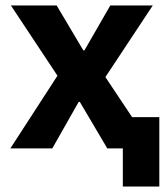

<svg xmlns="http://www.w3.org/2000/svg" viewBox="-20 -545 613 705"><path d="M431 0V140H565V-115H465L367 -262L541 -525H385L290 -360H286L188 -525H20L191 -267L18 0H172L269 -171H273L374 0Z"/></svg>

Font: Braiins Sans
Style: Bold
Weight: 700
Designer: Mike Abbink, Paul van der Laan, Pieter van Rosmalen, Jiri Chlebus, Lubos Buracinsky
Foundry: Bold Monday, Sudetype
Version: Version 1.000;hotconv 1.0.109;makeotfexe 2.5.65596